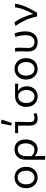

<svg xmlns="http://www.w3.org/2000/svg" viewBox="1591 -2430 1018 4240"><g transform="rotate(-90 2100.0 -310.0)"><path d="M300 12Q236 12 182.5 -18Q129 -48 96.5 -105Q64 -162 64 -242Q64 -324 96.5 -381Q129 -438 182.5 -468Q236 -498 300 -498Q364 -498 417.5 -468Q471 -438 503.5 -381Q536 -324 536 -242Q536 -162 503.5 -105Q471 -48 417.5 -18Q364 12 300 12ZM300 -57Q346 -57 380 -80Q414 -103 432.5 -144.5Q451 -186 451 -242Q451 -298 432.5 -340Q414 -382 380 -405.5Q346 -429 300 -429Q254 -429 220 -405.5Q186 -382 167.5 -340Q149 -298 149 -242Q149 -186 167.5 -144.5Q186 -103 220 -80Q254 -57 300 -57Z M693 179V-248Q693 -332 723.5 -387.5Q754 -443 805.5 -470.5Q857 -498 919 -498Q1026 -498 1083 -432Q1140 -366 1140 -250Q1140 -168 1109.5 -109Q1079 -50 1030.5 -19Q982 12 928 12Q886 12 846 -2Q806 -16 771 -57Q772 -14 773 23.5Q774 61 775 98.5Q776 136 777 179ZM914 -58Q953 -58 985 -81Q1017 -104 1036 -147Q1055 -190 1055 -250Q1055 -304 1040.5 -344Q1026 -384 995 -406Q964 -428 916 -428Q878 -428 845 -408Q812 -388 792 -348Q772 -308 772 -247V-123Q807 -81 843.5 -69.5Q880 -58 914 -58Z M1600 12Q1546 12 1512 -8Q1478 -28 1462 -67Q1446 -106 1446 -163V-419H1280V-486H1530Q1530 -432 1528.5 -374Q1527 -316 1525.5 -260.5Q1524 -205 1524 -157Q1524 -104 1548 -80.5Q1572 -57 1618 -57Q1637 -57 1659 -61.5Q1681 -66 1704 -77L1725 -15Q1700 -3 1670 4.5Q1640 12 1600 12ZM1504 -559 1446 -569 1494 -799 1580 -784Z M2090 12Q2028 12 1975.5 -17Q1923 -46 1891.5 -102Q1860 -158 1860 -238Q1860 -323 1893 -378Q1926 -433 1979.5 -459.5Q2033 -486 2094 -486H2372V-415Q2329 -419 2292.5 -421Q2256 -423 2214 -423V-419Q2261 -394 2287.5 -344.5Q2314 -295 2314 -227Q2314 -152 2284 -98.5Q2254 -45 2203 -16.5Q2152 12 2090 12ZM2090 -57Q2132 -57 2164 -78.5Q2196 -100 2214.5 -140Q2233 -180 2233 -234Q2233 -282 2216.5 -324Q2200 -366 2168.5 -391.5Q2137 -417 2092 -417Q2050 -417 2017 -397.5Q1984 -378 1964.5 -338Q1945 -298 1945 -238Q1945 -182 1964 -141.5Q1983 -101 2015.5 -79Q2048 -57 2090 -57Z M2700 12Q2636 12 2582.5 -18Q2529 -48 2496.5 -105Q2464 -162 2464 -242Q2464 -324 2496.5 -381Q2529 -438 2582.5 -468Q2636 -498 2700 -498Q2764 -498 2817.5 -468Q2871 -438 2903.5 -381Q2936 -324 2936 -242Q2936 -162 2903.5 -105Q2871 -48 2817.5 -18Q2764 12 2700 12ZM2700 -57Q2746 -57 2780 -80Q2814 -103 2832.5 -144.5Q2851 -186 2851 -242Q2851 -298 2832.5 -340Q2814 -382 2780 -405.5Q2746 -429 2700 -429Q2654 -429 2620 -405.5Q2586 -382 2567.5 -340Q2549 -298 2549 -242Q2549 -186 2567.5 -144.5Q2586 -103 2620 -80Q2654 -57 2700 -57Z M3294 12Q3228 12 3181 -11Q3134 -34 3108.5 -80.5Q3083 -127 3083 -197Q3083 -236 3085 -275Q3087 -314 3087 -353Q3087 -382 3085.5 -415Q3084 -448 3079 -486H3159Q3164 -460 3165.5 -432.5Q3167 -405 3167 -373Q3167 -335 3164 -284.5Q3161 -234 3161 -192Q3161 -143 3179.5 -113.5Q3198 -84 3228.5 -70.5Q3259 -57 3295 -57Q3338 -57 3371 -78.5Q3404 -100 3423.5 -144Q3443 -188 3443 -257Q3443 -308 3434 -362Q3425 -416 3403 -479L3483 -498Q3504 -439 3515.5 -379.5Q3527 -320 3527 -259Q3527 -172 3497.5 -111.5Q3468 -51 3415 -19.5Q3362 12 3294 12Z M3856 0Q3838 -96 3806 -181Q3774 -266 3733 -340.5Q3692 -415 3647 -477L3730 -498Q3758 -459 3785.5 -410Q3813 -361 3837.5 -306.5Q3862 -252 3880.5 -196Q3899 -140 3909 -86H3913Q3946 -148 3977 -216Q4008 -284 4029.5 -352.5Q4051 -421 4057 -486H4140Q4127 -402 4099.5 -323.5Q4072 -245 4031.5 -165.5Q3991 -86 3938 0Z"/></g></svg>

Font: Source Code Variable
Style: Regular
Weight: 400
Monospace: yes
Designer: Paul D. Hunt, Teo Tuominen
Foundry: Adobe Systems Incorporated
Version: Version 1.010;hotconv 1.0.106;makeotfexe 2.5.65593